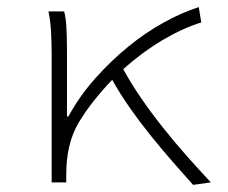

<svg xmlns="http://www.w3.org/2000/svg" viewBox="-20 -512 640 539"><path d="M522 7Q496 -22 465 -57.5Q434 -93 403 -131.5Q372 -170 344 -210Q316 -250 295 -288Q269 -261 245 -231Q221 -201 201 -168Q166 -109 166 -23V0H125V-358Q125 -387 123.5 -419Q122 -451 116 -480H160Q165 -463 166.5 -433Q168 -403 168 -372V-185H172Q203 -242 247 -291.5Q291 -341 340 -381Q389 -421 440 -449Q491 -477 538 -492L545 -449Q493 -433 436.5 -399.5Q380 -366 326 -318Q347 -279 375.5 -237.5Q404 -196 436.5 -155Q469 -114 504 -74.5Q539 -35 572 0Z"/></svg>

Font: Source Code Pro Light
Style: Regular
Weight: 300
Monospace: yes
Designer: Paul D. Hunt, Teo Tuominen
Foundry: Adobe Systems Incorporated
Version: Version 2.030;PS 1.000;hotconv 16.6.51;makeotf.lib2.5.65220